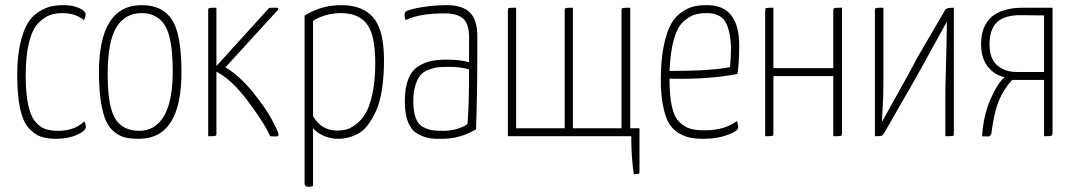

<svg xmlns="http://www.w3.org/2000/svg" viewBox="-20 -530 4179 747"><path d="M313 -474Q313 -462 306 -452Q273 -479 223 -479Q195 -479 173.5 -471Q152 -463 129 -440Q106 -417 93 -365Q80 -313 80 -235Q80 -169 89 -125Q98 -81 115.5 -59Q133 -37 154 -29Q175 -21 205 -21Q271 -21 308 -58Q314 -47 314 -36Q314 -21 279.5 -5.5Q245 10 198 10Q163 10 138.5 1.5Q114 -7 91.5 -32Q69 -57 58 -108.5Q47 -160 47 -239Q47 -308 58.5 -359Q70 -410 87 -438.5Q104 -467 130 -483.5Q156 -500 178.5 -505Q201 -510 229 -510Q261 -510 287 -499Q313 -488 313 -474Z M365 -248Q365 -510 532 -510Q612 -510 649 -453.5Q686 -397 686 -249Q686 10 520 10Q489 10 467.5 5Q446 0 425.5 -16Q405 -32 392.5 -59.5Q380 -87 372.5 -134.5Q365 -182 365 -248ZM522 -21Q584 -21 618 -78.5Q652 -136 652 -252Q652 -382 622 -430.5Q592 -479 531 -479Q467 -479 433 -424Q399 -369 399 -242Q399 -115 428.5 -68Q458 -21 522 -21Z M790 -492Q790 -498 796 -499Q802 -500 822 -500V-273L1027 -499Q1029 -500 1054 -500Q1068 -500 1059 -489L857 -268Q911 -236 962 -173.5Q1013 -111 1037 -66Q1061 -21 1063 -10Q1066 1 1054 1Q1050 1 1041 0.5Q1032 0 1031 0Q1013 -44 947.5 -132.5Q882 -221 822 -251V-57V-8Q822 -2 816 -1Q810 0 790 0Z M1165 -469Q1229 -510 1308 -510Q1391 -510 1432.5 -461.5Q1474 -413 1474 -295Q1474 -230 1465.5 -178.5Q1457 -127 1441.5 -95Q1426 -63 1409 -41Q1392 -19 1370.5 -8.5Q1349 2 1332 6Q1315 10 1297 10Q1264 10 1236.5 -3Q1209 -16 1198 -32V194Q1189 197 1181 197Q1165 197 1165 184ZM1198 -78Q1230 -22 1292 -22Q1310 -22 1326.5 -26Q1343 -30 1364.5 -46Q1386 -62 1402 -88.5Q1418 -115 1429 -165.5Q1440 -216 1440 -283Q1440 -394 1407.5 -436.5Q1375 -479 1306 -479Q1247 -479 1198 -449Z M1554 -470Q1554 -482 1560 -486Q1578 -495 1624 -502.5Q1670 -510 1719 -510Q1778 -510 1807.5 -482Q1837 -454 1837 -389V-325Q1837 -160 1832 -27Q1771 10 1699 10Q1668 11 1646 6.5Q1624 2 1601.5 -11.5Q1579 -25 1567 -56.5Q1555 -88 1555 -136Q1555 -187 1568 -221Q1581 -255 1606 -271Q1631 -287 1656.5 -292.5Q1682 -298 1716 -298Q1771 -298 1805 -288V-383Q1805 -439 1781 -458.5Q1757 -478 1711 -478Q1611 -478 1559 -452Q1554 -461 1554 -470ZM1805 -260Q1771 -270 1725 -270Q1700 -270 1683.5 -268Q1667 -266 1647 -258.5Q1627 -251 1615.5 -237Q1604 -223 1596 -198Q1588 -173 1588 -137Q1588 -97 1597 -72Q1606 -47 1625 -36.5Q1644 -26 1660.5 -23.5Q1677 -21 1706 -21Q1735 -21 1761.5 -29.5Q1788 -38 1799 -48Q1805 -123 1805 -260Z M1956 0V-489Q1956 -497 1959.5 -498.5Q1963 -500 1988 -500V-31H2177V-489Q2177 -497 2181 -498.5Q2185 -500 2209 -500V-31H2398V-489Q2398 -497 2402.5 -498.5Q2407 -500 2432 -500V-31H2468V142Q2468 148 2446 148Q2436 84 2436 0Z M2721 -23Q2800 -23 2847 -59Q2852 -47 2852 -34Q2852 -20 2810.5 -5Q2769 10 2719 10Q2687 10 2664.5 5.5Q2642 1 2619 -13Q2596 -27 2582 -51.5Q2568 -76 2559.5 -119Q2551 -162 2551 -222Q2551 -297 2562.5 -352Q2574 -407 2591 -437Q2608 -467 2634 -484Q2660 -501 2681.5 -505.5Q2703 -510 2731 -510Q2856 -510 2856 -353Q2856 -285 2849 -242Q2732 -220 2585 -224V-219Q2585 -155 2594.5 -114Q2604 -73 2624.5 -54Q2645 -35 2666.5 -29Q2688 -23 2721 -23ZM2730 -479Q2703 -479 2683 -473Q2663 -467 2639.5 -446.5Q2616 -426 2602 -377.5Q2588 -329 2585 -254Q2750 -254 2820 -269Q2824 -306 2824 -342Q2822 -411 2802 -445Q2782 -479 2730 -479Z M3256 -11Q3256 -3 3252 -1.5Q3248 0 3222 0V-234H2989V-11Q2989 -3 2985.5 -1.5Q2982 0 2957 0V-489Q2957 -497 2960.5 -498.5Q2964 -500 2989 -500V-265H3222V-489Q3222 -497 3226 -498.5Q3230 -500 3256 -500Z M3657 -491Q3660 -500 3691 -500V-8Q3691 -2 3686 -1Q3681 0 3658 0V-183Q3658 -184 3659.5 -237Q3661 -290 3662.5 -355Q3664 -420 3664 -446Q3534 -209 3530 -204L3418 -9Q3414 -3 3408.5 -1.5Q3403 0 3384 0V-492Q3384 -498 3390 -499Q3396 -500 3417 -500V-207Q3417 -181 3416 -150Q3415 -119 3413 -91Q3411 -63 3411 -55Q3542 -289 3545 -299Z M3837 -10Q3833 1 3825 1Q3818 1 3810 0.5Q3802 0 3801 0Q3806 -80 3832.5 -141.5Q3859 -203 3888 -230Q3849 -238 3823 -271Q3797 -304 3797 -358Q3797 -500 3962 -500H4075V-17Q4075 -4 4071 -2Q4067 0 4042 0V-219H3918Q3885 -184 3866 -137.5Q3847 -91 3837 -10ZM3830 -357Q3830 -302 3859.5 -276Q3889 -250 3935 -250H4042V-470Q4041 -470 4026.5 -470Q4012 -470 3990 -470.5Q3968 -471 3949 -471Q3889 -471 3859.5 -444Q3830 -417 3830 -357Z"/></svg>

Font: Yanone Kaffeesatz Thin
Style: Regular
Weight: 250
Designer: Yanone (Cyrillic: Daniel Pouzeot)
Foundry: Yanone
Version: Version 1.003;PS 001.003;hotconv 1.0.88;makeotf.lib2.5.64775